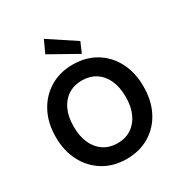

<svg xmlns="http://www.w3.org/2000/svg" viewBox="-218 -1110 1204 1277"><g transform="rotate(-30 384.0 -472.0)"><path d="M384 12Q285 12 209 -34Q133 -80 90 -161.5Q47 -243 47 -350Q47 -457 90 -538.5Q133 -620 209 -666Q285 -712 384 -712Q485 -712 561 -666Q637 -620 679 -538.5Q721 -457 721 -350Q721 -243 679 -161.5Q637 -80 561 -34Q485 12 384 12ZM384 -109Q445 -109 490 -138.5Q535 -168 559.5 -222Q584 -276 584 -350Q584 -425 559.5 -478.5Q535 -532 490 -561Q445 -590 384 -590Q324 -590 279 -561Q234 -532 209.5 -478.5Q185 -425 185 -350Q185 -276 209.5 -222Q234 -168 279 -138.5Q324 -109 384 -109ZM474 -743 262 -862 305 -956 508 -822Z"/></g></svg>

Font: DM Sans 11pt
Style: Bold
Weight: 700
Version: Version 4.004;gftools[0.9.30]